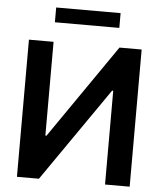

<svg xmlns="http://www.w3.org/2000/svg" viewBox="-59 -935 830 986"><g transform="rotate(5 356.0 -442.0)"><path d="M192.4 -707V-223.6H198.2L532.2 -707H646.5V0H519.5V-483.4H513.7L178.7 0H65.4V-707ZM522.5 -807.6H190.4V-883.8H522.5Z"/></g></svg>

Font: Pretendard Std SemiBold
Style: Regular
Weight: 600
Designer: Base glyphs from Inter by Rasmus Andersson; Hangeul glyphs from Noto Sans CJK(Source Han Sans) by Jang Soo-young and Kan
Foundry: Kil Hyung-jin
Version: Version 1.309